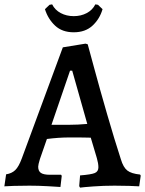

<svg xmlns="http://www.w3.org/2000/svg" viewBox="-33 -851 665 880"><path d="M330 2 334 -47Q385 -51 401.5 -58Q418 -65 418 -84Q418 -102 411 -126L383 -220Q358 -221 285 -221Q236 -221 182 -214L150 -122Q142 -96 142 -87Q142 -67 154.5 -58.5Q167 -50 196 -50H247L250 -45L244 6Q231 5 187 2.5Q143 0 102 0Q63 0 30.5 1Q-2 2 -13 3L-5 -52Q21 -56 37 -71.5Q53 -87 67 -125L255 -634L359 -651L369 -648Q376 -623 400 -534Q424 -445 458 -327.5Q492 -210 521 -121Q532 -84 550.5 -69.5Q569 -55 609 -51L612 -46L605 3Q593 2 559.5 1Q526 0 492 0Q441 0 394 3.5Q347 7 334 9ZM283 -279Q323 -279 367 -283L298 -527H288L203 -279ZM173 -809 194 -829 206 -831Q219 -805 245.5 -791Q272 -777 305 -777Q338 -777 364.5 -791Q391 -805 404 -831L416 -829L437 -809Q424 -764 391 -733.5Q358 -703 305 -703Q252 -703 219.5 -733.5Q187 -764 173 -809Z"/></svg>

Font: Alegreya SC Medium
Style: Regular
Weight: 500
Designer: Juan Pablo del Peral
Foundry: Huerta Tipografica
Version: Version 2.007; ttfautohint (v1.6)